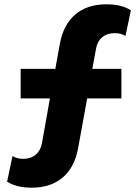

<svg xmlns="http://www.w3.org/2000/svg" viewBox="-20 -744 644 892"><path d="M513 -590Q478 -590 455 -571Q432 -552 426 -517L409 -424H544V-287H385L343 -56Q327 33 271.5 80.5Q216 128 127 128Q57 128 13 100L38 -19Q59 -6 88 -6Q123 -6 146 -25.5Q169 -45 175 -79L212 -287H76V-424H237L258 -540Q274 -629 329.5 -676.5Q385 -724 474 -724Q546 -724 588 -696L563 -577Q543 -590 513 -590Z"/></svg>

Font: Elaine Sans ExtraBold
Style: Regular
Weight: 800
Designer: Wei Huang
Foundry: Wei Huang
Version: Version 2.001;December 24, 2019;FontCreator 12.0.0.2547 64-b